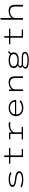

<svg xmlns="http://www.w3.org/2000/svg" viewBox="2877 -3717 1046 6840"><g transform="rotate(-90 3400.0 -297.0)"><path d="M427.5 11Q335 11 257 -6.5Q179 -24 140 -52L186 -92.5Q216.5 -68.5 286.2 -52.8Q356 -37 429.5 -37Q472.5 -37 511.8 -42.8Q551 -48.5 584.2 -60Q617.5 -71.5 637.2 -91.5Q657 -111.5 657 -137.5Q657 -215.5 417 -239.5Q372.5 -244.5 338.5 -250.5Q304.5 -256.5 269.8 -267.2Q235 -278 212.8 -292.5Q190.5 -307 176.5 -329.5Q162.5 -352 162.5 -380.5Q162.5 -414 186.5 -440Q210.5 -466 250.8 -481.2Q291 -496.5 338.8 -504.2Q386.5 -512 438.5 -512Q531 -512 602.8 -490.2Q674.5 -468.5 691.5 -445L646 -406Q627.5 -430.5 563 -447.2Q498.5 -464 437.5 -464Q405.5 -464 371.5 -459.8Q337.5 -455.5 303.2 -446.5Q269 -437.5 247.2 -420.2Q225.5 -403 225.5 -380Q225.5 -362 236.2 -347.8Q247 -333.5 264.8 -324Q282.5 -314.5 310.2 -307.2Q338 -300 366.8 -295.8Q395.5 -291.5 434 -288Q462.5 -285 486.8 -281.8Q511 -278.5 541.2 -272.2Q571.5 -266 595.8 -258.5Q620 -251 644 -239.5Q668 -228 684 -214Q700 -200 710 -180.8Q720 -161.5 720 -139Q720 -100.5 697 -71Q674 -41.5 633.2 -24Q592.5 -6.5 540.8 2.2Q489 11 427.5 11Z M1283.5 -46H1512.5V0H1225.5V-452H992.5V-500H1225.5V-668.5H1283.5V-500H1546V-452H1283.5Z M2105.5 -48H2299V0H1853.5V-48H2047.5V-452H1862V-500H2098.5L2104.5 -400Q2143.5 -450.5 2215.2 -481.2Q2287 -512 2375 -512Q2432 -512 2477 -495L2448.5 -444.5Q2439 -450 2413.8 -455.2Q2388.5 -460.5 2355.5 -460.5Q2268 -460.5 2199.5 -422.5Q2131 -384.5 2105.5 -327.5Z M3250.5 -91Q3236 -75.5 3214 -59.8Q3192 -44 3158.5 -27.2Q3125 -10.5 3078 0.2Q3031 11 2979.5 11Q2894.5 11 2828.2 -18.2Q2762 -47.5 2722.2 -108.2Q2682.5 -169 2682.5 -253.5Q2682.5 -305 2698.2 -347.8Q2714 -390.5 2741.8 -420.5Q2769.5 -450.5 2807.2 -471.5Q2845 -492.5 2888.8 -502.2Q2932.5 -512 2981 -512Q3107 -512 3184.5 -438.5Q3262 -365 3262 -243.5H2742.5Q2745 -148.5 2807.5 -93.8Q2870 -39 2979.5 -39Q3023.5 -39 3062.2 -47.8Q3101 -56.5 3127.8 -70.8Q3154.5 -85 3172.2 -98.5Q3190 -112 3200 -125.5ZM2981 -464Q2885.5 -464 2821 -419Q2756.5 -374 2745 -286H3197Q3197 -318 3183.2 -349Q3169.5 -380 3143.8 -406Q3118 -432 3075.8 -448Q3033.5 -464 2981 -464Z M3578.5 0V-500H3630L3635.5 -402V-400Q3670 -452 3734.2 -482Q3798.5 -512 3886 -512Q3997 -512 4049.2 -455.8Q4101.5 -399.5 4101.5 -278V0H4041V-267Q4041 -370.5 4000.8 -416.2Q3960.5 -462 3868.5 -462Q3779.5 -462 3712 -414.2Q3644.5 -366.5 3635.5 -291V0Z M4674.5 -150Q4596 -150 4534 -168.5Q4501.5 -157.5 4480.2 -140Q4459 -122.5 4459 -100.5Q4459 -74.5 4480.5 -60Q4502 -45.5 4539 -45.5H4780Q4879 -45.5 4926 -15.5Q4973 14.5 4973 68Q4973 92 4963.8 112Q4954.5 132 4932.2 149.8Q4910 167.5 4876 179.8Q4842 192 4789.5 199.2Q4737 206.5 4670 206.5Q4586 206.5 4527.5 197.5Q4469 188.5 4436.8 171.2Q4404.5 154 4390.8 132Q4377 110 4377 80Q4377 45 4401.2 20.8Q4425.5 -3.5 4460 -16.5Q4435 -30 4420.8 -50.2Q4406.5 -70.5 4406.5 -94Q4406.5 -125.5 4430.2 -149.2Q4454 -173 4489 -186Q4394 -233 4394 -331Q4394 -378 4415.8 -413.5Q4437.5 -449 4476.5 -470.2Q4515.5 -491.5 4565.2 -501.8Q4615 -512 4674.5 -512Q4814 -512 4887 -460.5L4962.5 -536L4998.5 -503L4923 -427Q4954 -386.5 4954 -331Q4954 -293 4938.8 -262.2Q4923.5 -231.5 4897.8 -210.8Q4872 -190 4836 -176.2Q4800 -162.5 4759.8 -156.2Q4719.5 -150 4674.5 -150ZM4674.5 -198Q4770.5 -198 4831.8 -232.2Q4893 -266.5 4893 -331Q4893 -397 4835 -430.8Q4777 -464.5 4674.5 -464.5Q4571 -464.5 4513 -430.8Q4455 -397 4455 -331Q4455 -287.5 4484.8 -257Q4514.5 -226.5 4563 -212.2Q4611.5 -198 4674.5 -198ZM4430.5 76.5Q4430.5 159.5 4670 159.5Q4797 159.5 4856.5 135.8Q4916 112 4916 70.5Q4916 53.5 4909.5 41.8Q4903 30 4887 20.2Q4871 10.5 4841 5.8Q4811 1 4767 1H4536Q4523 1 4507 -1.5Q4474 9 4452.2 28.2Q4430.5 47.5 4430.5 76.5Z M5533.5 -46H5762.5V0H5475.5V-452H5242.5V-500H5475.5V-668.5H5533.5V-500H5796V-452H5533.5Z M6118 0V-800H6178.5V-401.5Q6213.5 -453.5 6277.2 -482.8Q6341 -512 6428 -512Q6544 -512 6596.2 -456Q6648.5 -400 6648.5 -267.5V0H6588V-257Q6588 -371.5 6549 -416.8Q6510 -462 6412 -462Q6324 -462 6256.8 -416.5Q6189.5 -371 6178.5 -297V0Z"/></g></svg>

Font: League Mono Wide UltraLight
Style: Regular
Weight: 200
Width: 8
Designer: Tyler Finck
Foundry: The League of Moveable Type / Tyler Finck
Version: Version 2.210